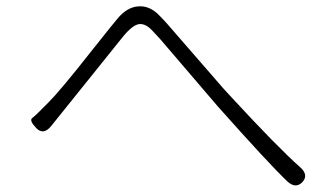

<svg xmlns="http://www.w3.org/2000/svg" viewBox="-20 -639 1040 598"><path d="M922 -72Q901 -50 875 -74Q819 -127 658 -308L480 -516Q468 -529 456 -542Q434 -566 414 -564Q394 -562 364 -526L139 -246Q115 -217 93 -240Q70 -264 80.5 -271.5Q91 -279 131 -320Q168 -357 264 -479L323 -553Q334 -567 346 -581Q375 -616 409 -619Q447 -623 479 -588Q492 -575 504 -561L677 -362Q689 -349 701 -336Q845 -180 915 -118Q942 -94 922 -72Z"/></svg>

Font: Resource Han Rounded CN Light
Style: Regular
Weight: 300
Designer: Cyano Hao (round all glyphs); Ryoko NISHIZUKA 西塚涼子 (kana, bopomofo & ideographs); Paul D. Hunt (Latin, Greek & Cyrillic)
Foundry: Cyano Hao
Version: 0.990